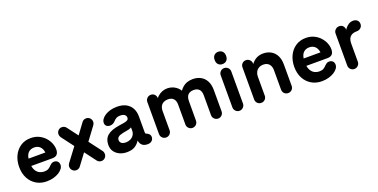

<svg xmlns="http://www.w3.org/2000/svg" viewBox="-20 -1488 4456 2262"><g transform="rotate(-20 2208.0 -357.5)"><path d="M289.8 15Q217.8 15 161.4 -18.4Q105 -51.8 72.5 -112.5Q40 -173.2 40 -255.2Q40 -331.8 69.6 -394.1Q99.2 -456.5 153.8 -493.2Q208.2 -530 282.5 -530Q338.8 -530 383.1 -509Q427.5 -488 458.6 -454.1Q489.8 -420.2 506 -380.2Q522.2 -340.2 522.2 -301.2Q522.2 -262.5 503.4 -240.5Q484.5 -218.5 443 -218.5H178.2Q185.2 -178.5 203.1 -153.2Q221 -128 246.6 -116.1Q272.2 -104.2 302.5 -104.2Q335.5 -104.2 355.9 -116.9Q376.2 -129.5 392 -147.8Q402.2 -157.5 414.5 -166Q426.8 -174.5 447 -174.5Q473 -174.5 490.1 -158.2Q507.2 -142 507 -113Q506.8 -89.2 490.4 -66.6Q474 -44 444.6 -25.6Q415.2 -7.2 376 3.9Q336.8 15 289.8 15ZM177.8 -310.8H389Q382 -360.8 354.4 -386.2Q326.8 -411.8 283.8 -411.8Q241.8 -411.8 213.9 -387.4Q186 -363 177.8 -310.8Z M977.2 10Q944 10 924.2 -15.8L620.5 -418.2Q607.2 -436 607.2 -458.8Q607.2 -486.2 626 -505.6Q644.8 -525 672 -525Q705 -525 725 -499.2L1028.8 -96.8Q1041.8 -80 1041.8 -56.2Q1041.8 -29 1023.1 -9.5Q1004.5 10 977.2 10ZM782.8 -307.2 923.5 -498.5Q942.8 -525 976.5 -525Q1004 -525 1023.1 -505.6Q1042.2 -486.2 1042.2 -458.8Q1042.2 -447.2 1038.6 -437.1Q1035 -427 1028.8 -419L866.2 -199.8ZM660.2 10Q633 10 613.9 -9.5Q594.8 -29 594.8 -56.2Q594.8 -67.8 598.4 -78Q602 -88.2 608 -96L766.8 -307.2L850 -199.8L713.2 -16.5Q694 10 660.2 10Z M1293.8 15Q1247.5 15 1207 -2.9Q1166.5 -20.8 1141.2 -55.4Q1116 -90 1116 -140.5Q1116 -213.8 1163.2 -255.2Q1210.5 -296.8 1317.2 -312.5Q1350.5 -317.5 1377.8 -322Q1405 -326.5 1421.4 -336.4Q1437.8 -346.2 1437.8 -366.5Q1437.8 -382.2 1429.5 -394Q1421.2 -405.8 1405.2 -412.1Q1389.2 -418.5 1365.2 -418.5Q1333.5 -418.5 1313.9 -406.6Q1294.2 -394.8 1280.5 -378.5Q1268.2 -364.8 1251.9 -356.2Q1235.5 -347.8 1214.8 -347.8Q1187.2 -347.8 1170.8 -362.4Q1154.2 -377 1154.2 -402Q1154.2 -427 1170.2 -449.6Q1186.2 -472.2 1214.4 -490.2Q1242.5 -508.2 1280.9 -518.8Q1319.2 -529.2 1363.2 -529.2Q1431.2 -529.2 1477.1 -504.5Q1523 -479.8 1546.4 -435.9Q1569.8 -392 1569.8 -334.5V-136.5Q1569.8 -124.2 1572.6 -119.6Q1575.5 -115 1584.8 -111.8Q1601 -106.2 1615.1 -92Q1629.2 -77.8 1629.2 -53.5Q1629.2 -26.8 1609.4 -8Q1589.5 10.8 1552.8 10Q1511.5 9.2 1489 -10.5Q1466.5 -30.2 1460.5 -61.5L1459.8 -68.8H1456.8Q1429.5 -28 1392.8 -6.5Q1356 15 1293.8 15ZM1323.2 -98Q1354.8 -98 1380.9 -111Q1407 -124 1422.6 -148.1Q1438.2 -172.2 1438.2 -204.5V-240.2Q1438.2 -243 1436.8 -243.1Q1435.2 -243.2 1431.5 -240.8Q1419.5 -233.2 1402.6 -229Q1385.8 -224.8 1367.2 -222.2Q1348.8 -219.8 1329.5 -215.2Q1284.2 -205.8 1266.8 -190.6Q1249.2 -175.5 1249.2 -152.8Q1249.2 -128 1267.4 -113Q1285.5 -98 1323.2 -98Z M1787.2 10Q1759.8 10 1740.4 -9.5Q1721 -29 1721 -56.8V-458.5Q1721 -486.2 1740.4 -505.6Q1759.8 -525 1787.2 -525Q1816.5 -525 1834.4 -506Q1852.2 -487 1853 -460.8L1854.5 -415.5L1826.2 -418.2Q1846.5 -457.2 1873.4 -481.9Q1900.2 -506.5 1931.2 -518.2Q1962.2 -530 1993.5 -530Q2052.2 -530 2099 -498.2Q2145.8 -466.5 2167.5 -409L2122 -398.2Q2149.5 -451.2 2179.8 -479.5Q2210 -507.8 2243.6 -518.9Q2277.2 -530 2314.5 -530Q2370.5 -530 2413.6 -506.4Q2456.8 -482.8 2481.1 -436.9Q2505.5 -391 2505.5 -325V-56.8Q2505.5 -29 2486.2 -9.5Q2467 10 2439.5 10Q2411.8 10 2392.4 -9.5Q2373 -29 2373 -56.8V-305.5Q2373 -356.2 2348.8 -380.9Q2324.5 -405.5 2280.5 -405.5Q2250.2 -405.5 2228.8 -393.9Q2207.2 -382.2 2196.2 -359.8Q2185.2 -337.2 2185.2 -305.5L2184.5 -56.8Q2184.5 -29 2165.1 -9.5Q2145.8 10 2118.2 10Q2090.5 10 2071.1 -9.5Q2051.8 -29 2051.8 -56.8V-305.5Q2051.8 -354 2027.6 -379.9Q2003.5 -405.8 1958.8 -405.8Q1928 -405.8 1904 -393.5Q1880 -381.2 1866.9 -357Q1853.8 -332.8 1853.8 -296.8V-56.8Q1853.8 -29 1834.4 -9.5Q1815 10 1787.2 10Z M2707.5 10Q2679.8 10 2660.4 -9.8Q2641 -29.5 2641 -57V-458.8Q2641 -486.2 2660.4 -505.6Q2679.8 -525 2707.5 -525Q2735 -525 2754.4 -505.6Q2773.8 -486.2 2773.8 -458.8V-57Q2773.8 -29.5 2754.4 -9.8Q2735 10 2707.5 10ZM2706.8 -575.5Q2675.5 -575.5 2655.5 -595.6Q2635.5 -615.8 2635.5 -652.8Q2635.5 -689.2 2655.4 -709.5Q2675.3 -729.8 2706.6 -729.8Q2739.2 -729.8 2759.2 -709.5Q2779.2 -689.2 2779.2 -652.8Q2779.2 -615.8 2759.4 -595.6Q2739.5 -575.5 2706.8 -575.5Z M2980.2 10Q2952 10 2933 -9.1Q2914 -28.2 2914 -56.8V-458.5Q2914 -487 2933 -506Q2952 -525 2980.2 -525Q3008 -525 3027.4 -505.6Q3046.8 -486.2 3046.8 -458.5V-397.5L3020 -410.2Q3052 -470.5 3095 -500.2Q3138 -530 3196.5 -530Q3250.5 -530 3293.1 -506.4Q3335.8 -482.8 3359.9 -436.9Q3384 -391 3384 -324.5V-56.8Q3384 -28.2 3365.1 -9.1Q3346.2 10 3317.8 10Q3289 10 3270.1 -9.1Q3251.2 -28.2 3251.2 -56.8V-302Q3251.2 -349.2 3226 -377.5Q3200.8 -405.8 3154.8 -405.8Q3120.8 -405.8 3096.6 -391.1Q3072.5 -376.5 3059.6 -351.6Q3046.8 -326.8 3046.8 -297V-56.8Q3046.8 -28.2 3027.8 -9.1Q3008.8 10 2980.2 10Z M3738.8 15Q3666.8 15 3610.4 -18.4Q3554 -51.8 3521.5 -112.5Q3489 -173.2 3489 -255.2Q3489 -331.8 3518.6 -394.1Q3548.2 -456.5 3602.8 -493.2Q3657.2 -530 3731.5 -530Q3787.8 -530 3832.1 -509Q3876.5 -488 3907.6 -454.1Q3938.8 -420.2 3955 -380.2Q3971.2 -340.2 3971.2 -301.2Q3971.2 -262.5 3952.4 -240.5Q3933.5 -218.5 3892 -218.5H3627.2Q3634.2 -178.5 3652.1 -153.2Q3670 -128 3695.6 -116.1Q3721.2 -104.2 3751.5 -104.2Q3784.5 -104.2 3804.9 -116.9Q3825.2 -129.5 3841 -147.8Q3851.2 -157.5 3863.5 -166Q3875.8 -174.5 3896 -174.5Q3922 -174.5 3939.1 -158.2Q3956.2 -142 3956 -113Q3955.8 -89.2 3939.4 -66.6Q3923 -44 3893.6 -25.6Q3864.2 -7.2 3825 3.9Q3785.8 15 3738.8 15ZM3626.8 -310.8H3838Q3831 -360.8 3803.4 -386.2Q3775.8 -411.8 3732.8 -411.8Q3690.8 -411.8 3662.9 -387.4Q3635 -363 3626.8 -310.8Z M4147.2 10Q4119.8 10 4100.4 -9.6Q4081 -29.2 4081 -56.8V-458.5Q4081 -486 4100.8 -505.5Q4120.5 -525 4149.5 -525Q4180 -525 4196.9 -505.1Q4213.8 -485.2 4213.8 -457.8V-411.5L4194.8 -423.2Q4205.5 -447.2 4223.8 -471.9Q4242 -496.5 4267.8 -513.2Q4293.5 -530 4325 -530Q4356.5 -530 4376.1 -512.2Q4395.8 -494.5 4395.8 -464Q4395.8 -436.5 4375.5 -417Q4355.2 -397.5 4323 -397.5Q4284.8 -397.5 4260.6 -383.8Q4236.5 -370 4225.1 -345.5Q4213.8 -321 4213.8 -288V-56.8Q4213.8 -29.2 4194.2 -9.6Q4174.8 10 4147.2 10Z"/></g></svg>

Font: National Park
Style: Regular
Weight: 400
Designer: Andrea Herstowski, Ben Hoepner
Version: Version 1.009